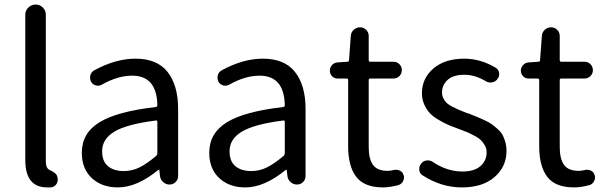

<svg xmlns="http://www.w3.org/2000/svg" viewBox="-20 -816 2673 849"><path d="M188.5 12.7Q91.8 12.7 91.8 -108.4V-751Q91.8 -769.5 105.5 -782.7Q119.1 -795.9 137.7 -795.9Q156.2 -795.9 169.4 -782.7Q182.6 -769.5 182.6 -751V-101.6Q182.6 -74.2 197.3 -65.4Q200.2 -64.5 206.5 -61Q212.9 -57.6 215.8 -55.7Q218.8 -53.7 223.1 -50.3Q227.5 -46.9 230 -43Q232.4 -39.1 233.4 -34.2L234.4 -30.3Q235.4 -26.4 235.4 -22.5Q235.4 -10.7 229.5 -2Q220.7 10.7 206.1 12.7Q198.2 12.7 188.5 12.7Z M501 12.7Q430.7 12.7 386.2 -28.3Q341.8 -69.3 341.8 -140.6Q341.8 -227.5 419.9 -275.4Q498 -323.2 668.9 -342.8Q675.8 -343.8 675.8 -351.6Q672.9 -481.4 564.5 -481.4Q501 -481.4 431.6 -442.4Q418.9 -434.6 404.8 -438Q390.6 -441.4 382.8 -454.1Q376 -467.8 379.4 -482.4Q382.8 -497.1 396.5 -504.9Q491.2 -556.6 579.1 -556.6Q674.8 -556.6 721.2 -497.6Q767.6 -438.5 767.6 -334V-37.1Q767.6 -21.5 756.3 -10.7Q745.1 0 729.5 0Q713.9 0 701.7 -10.7Q689.5 -21.5 687.5 -37.1L684.6 -63.5Q684.6 -65.4 683.1 -65.4Q681.6 -65.4 679.7 -64.5Q585.9 12.7 501 12.7ZM527.3 -59.6Q564.5 -59.6 597.7 -76.2Q630.9 -92.8 670.9 -127Q675.8 -131.8 675.8 -139.6V-276.4Q675.8 -283.2 670.9 -283.2Q669.9 -283.2 668.9 -283.2Q540 -266.6 485.8 -233.9Q431.6 -201.2 431.6 -147.5Q431.6 -102.5 457.5 -81.1Q483.4 -59.6 527.3 -59.6Z M1064.5 12.7Q994.1 12.7 949.7 -28.3Q905.3 -69.3 905.3 -140.6Q905.3 -227.5 983.4 -275.4Q1061.5 -323.2 1232.4 -342.8Q1239.3 -343.8 1239.3 -351.6Q1236.3 -481.4 1127.9 -481.4Q1064.5 -481.4 995.1 -442.4Q982.4 -434.6 968.3 -438Q954.1 -441.4 946.3 -454.1Q939.5 -467.8 942.9 -482.4Q946.3 -497.1 960 -504.9Q1054.7 -556.6 1142.6 -556.6Q1238.3 -556.6 1284.7 -497.6Q1331.1 -438.5 1331.1 -334V-37.1Q1331.1 -21.5 1319.8 -10.7Q1308.6 0 1293 0Q1277.3 0 1265.1 -10.7Q1252.9 -21.5 1251 -37.1L1248 -63.5Q1248 -65.4 1246.6 -65.4Q1245.1 -65.4 1243.2 -64.5Q1149.4 12.7 1064.5 12.7ZM1090.8 -59.6Q1127.9 -59.6 1161.1 -76.2Q1194.3 -92.8 1234.4 -127Q1239.3 -131.8 1239.3 -139.6V-276.4Q1239.3 -283.2 1234.4 -283.2Q1233.4 -283.2 1232.4 -283.2Q1103.5 -266.6 1049.3 -233.9Q995.1 -201.2 995.1 -147.5Q995.1 -102.5 1021 -81.1Q1046.9 -59.6 1090.8 -59.6Z M1673.8 12.7Q1590.8 12.7 1555.2 -34.2Q1519.5 -81.1 1519.5 -168V-461.9Q1519.5 -468.8 1511.7 -468.8H1472.7Q1458 -468.8 1448.2 -479Q1438.5 -489.3 1438.5 -503.9Q1438.5 -517.6 1448.2 -528.3Q1458 -539.1 1472.7 -540L1515.6 -543Q1523.4 -543 1523.4 -550.8L1531.2 -657.2Q1532.2 -672.9 1543.9 -684.1Q1555.7 -695.3 1572.3 -695.3Q1587.9 -695.3 1599.1 -684.1Q1610.4 -672.9 1610.4 -657.2V-550.8Q1610.4 -543 1617.2 -543H1719.7Q1735.4 -543 1746.1 -532.2Q1756.8 -521.5 1756.8 -505.9Q1756.8 -490.2 1746.1 -479.5Q1735.4 -468.8 1719.7 -468.8H1617.2Q1610.4 -468.8 1610.4 -461.9V-166Q1610.4 -113.3 1629.4 -86.9Q1648.4 -60.5 1694.3 -60.5Q1706.1 -60.5 1722.7 -64.5Q1736.3 -67.4 1749 -61Q1761.7 -54.7 1764.6 -41Q1766.6 -36.1 1766.6 -31.2Q1766.6 -22.5 1761.7 -13.7Q1754.9 -1 1740.2 2.9Q1702.1 12.7 1673.8 12.7Z M2022.5 12.7Q1931.6 12.7 1849.6 -40Q1835.9 -47.9 1834 -63.5Q1834 -66.4 1834 -69.3Q1834 -82 1841.8 -91.8Q1850.6 -104.5 1866.2 -106.4Q1881.8 -108.4 1894.5 -99.6Q1957 -57.6 2025.4 -57.6Q2077.1 -57.6 2104.5 -81.5Q2131.8 -105.5 2131.8 -142.6Q2131.8 -159.2 2124 -172.9Q2116.2 -186.5 2106.4 -196.3Q2096.7 -206.1 2077.1 -216.3Q2057.6 -226.6 2044.9 -231.9Q2032.2 -237.3 2007.8 -246.1Q1980.5 -255.9 1961.4 -264.2Q1942.4 -272.5 1918.5 -286.6Q1894.5 -300.8 1880.4 -315.9Q1866.2 -331.1 1856 -354Q1845.7 -377 1845.7 -403.3Q1845.7 -469.7 1896.5 -513.2Q1947.3 -556.6 2033.2 -556.6Q2104.5 -556.6 2171.9 -516.6Q2184.6 -508.8 2187 -493.7Q2189.5 -478.5 2179.7 -466.8Q2170.9 -454.1 2155.8 -451.7Q2140.6 -449.2 2127.9 -457Q2081.1 -485.4 2033.2 -485.4Q1984.4 -485.4 1959.5 -462.9Q1934.6 -440.4 1934.6 -407.2Q1934.6 -392.6 1940.9 -380.4Q1947.3 -368.2 1955.6 -360.4Q1963.9 -352.5 1981 -343.8Q1998 -335 2009.8 -330.1Q2021.5 -325.2 2043.9 -316.4Q2050.8 -314.5 2053.7 -313.5Q2078.1 -303.7 2088.9 -299.3Q2099.6 -294.9 2121.1 -285.2Q2142.6 -275.4 2153.3 -267.6Q2164.1 -259.8 2179.2 -246.6Q2194.3 -233.4 2201.7 -220.2Q2209 -207 2214.4 -188.5Q2219.7 -169.9 2219.7 -148.4Q2219.7 -79.1 2167 -33.2Q2114.3 12.7 2022.5 12.7Z M2518.6 12.7Q2435.5 12.7 2399.9 -34.2Q2364.3 -81.1 2364.3 -168V-461.9Q2364.3 -468.8 2356.4 -468.8H2317.4Q2302.7 -468.8 2293 -479Q2283.2 -489.3 2283.2 -503.9Q2283.2 -517.6 2293 -528.3Q2302.7 -539.1 2317.4 -540L2360.4 -543Q2368.2 -543 2368.2 -550.8L2376 -657.2Q2377 -672.9 2388.7 -684.1Q2400.4 -695.3 2417 -695.3Q2432.6 -695.3 2443.8 -684.1Q2455.1 -672.9 2455.1 -657.2V-550.8Q2455.1 -543 2461.9 -543H2564.5Q2580.1 -543 2590.8 -532.2Q2601.6 -521.5 2601.6 -505.9Q2601.6 -490.2 2590.8 -479.5Q2580.1 -468.8 2564.5 -468.8H2461.9Q2455.1 -468.8 2455.1 -461.9V-166Q2455.1 -113.3 2474.1 -86.9Q2493.2 -60.5 2539.1 -60.5Q2550.8 -60.5 2567.4 -64.5Q2581.1 -67.4 2593.8 -61Q2606.4 -54.7 2609.4 -41Q2611.3 -36.1 2611.3 -31.2Q2611.3 -22.5 2606.4 -13.7Q2599.6 -1 2585 2.9Q2546.9 12.7 2518.6 12.7Z"/></svg>

Font: Gen Jyuu Gothic P Regular
Style: Regular
Weight: 400
Designer: [Source Han Sans]
Ryoko NISHIZUKA  (kana & ideographs); Paul D. Hunt (Latin, Greek & Cyrillic); Wenlong ZHANG  (bopomofo
Version: Version 1.002.20150607